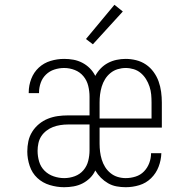

<svg xmlns="http://www.w3.org/2000/svg" viewBox="-20 -774 790 802"><path d="M248 8Q218 8 188 -1Q158 -10 136 -30.5Q114 -51 104 -81Q94 -111 94 -141Q94 -163 98.5 -184Q103 -205 114.5 -223.5Q126 -242 143 -256Q160 -270 180 -278Q200 -286 221 -289Q242 -292 264 -292H354V-370Q354 -393 348.5 -415.5Q343 -438 328.5 -455.5Q314 -473 292.5 -481.5Q271 -490 248 -490Q227 -490 207 -483.5Q187 -477 172 -462.5Q157 -448 150 -428Q143 -408 143 -387V-385H100V-388Q100 -417 110.5 -444.5Q121 -472 142 -491.5Q163 -511 191 -519.5Q219 -528 248 -528Q268 -528 287 -524.5Q306 -521 323.5 -512Q341 -503 355 -489Q369 -475 378 -457Q387 -474 400.5 -488Q414 -502 431 -511Q448 -520 467 -524Q486 -528 505 -528Q527 -528 549 -522.5Q571 -517 589.5 -504.5Q608 -492 621.5 -473.5Q635 -455 642.5 -434Q650 -413 653 -390.5Q656 -368 656 -346V-241H396V-174Q396 -157 398 -140.5Q400 -124 405 -107.5Q410 -91 419 -76.5Q428 -62 441.5 -51Q455 -40 471.5 -35Q488 -30 505 -30Q526 -30 546.5 -36.5Q567 -43 581.5 -58Q596 -73 603.5 -93Q611 -113 611 -134H654Q653 -105 642.5 -77.5Q632 -50 611 -29.5Q590 -9 562 -0.5Q534 8 505 8Q486 8 467 4.5Q448 1 431.5 -8.5Q415 -18 401.5 -31.5Q388 -45 378 -62Q370 -44 355.5 -30Q341 -16 324 -7.5Q307 1 287.5 4.5Q268 8 248 8ZM396 -279H613V-346Q613 -363 611.5 -379.5Q610 -396 604.5 -412.5Q599 -429 590 -443.5Q581 -458 568 -469Q555 -480 538.5 -485Q522 -490 505 -490Q488 -490 471.5 -485Q455 -480 441.5 -469Q428 -458 419 -443.5Q410 -429 405 -412.5Q400 -396 398 -379.5Q396 -363 396 -346ZM248 -30Q271 -30 292.5 -38Q314 -46 328.5 -63Q343 -80 348.5 -102Q354 -124 354 -146V-254H264Q248 -254 232 -251.5Q216 -249 201.5 -243.5Q187 -238 174 -228Q161 -218 152.5 -205Q144 -192 140.5 -176Q137 -160 137 -144Q137 -121 143.5 -99Q150 -77 166 -61Q182 -45 204 -37.5Q226 -30 248 -30ZM368 -589 339 -611 458 -754 493 -726Z"/></svg>

Font: Iosevka Etoile Extralight
Style: Regular
Weight: 200
Designer: Belleve Invis
Foundry: Belleve Invis
Version: Version 22.1.2; ttfautohint (v1.8.4)